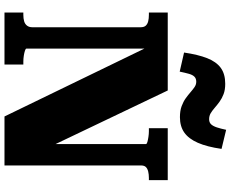

<svg xmlns="http://www.w3.org/2000/svg" viewBox="-104 -900 1004 835"><g transform="rotate(90 397.5 -482.0)"><path d="M34 0V-82H44Q60 -82 72 -85.5Q84 -89 91 -98Q98 -107 98 -121V-592Q98 -607 91 -614.5Q84 -622 72 -625Q60 -628 44 -628H34V-710H373L631 -170L606 -180V-615Q606 -619 597 -621.5Q588 -624 575 -626Q562 -628 550 -628H537V-710H763V-628H753Q738 -628 725.5 -625Q713 -622 706 -615Q699 -608 699 -593V0H486L162 -668L191 -656V-95Q191 -92 200 -89Q209 -86 222 -84Q235 -82 248 -82H260V0ZM489 -763Q461 -763 441 -770.5Q421 -778 406.5 -788.5Q392 -799 380 -809.5Q368 -820 357.5 -827Q347 -834 335 -834Q321 -834 313 -826Q305 -818 300.5 -802Q296 -786 291 -762L208 -781Q217 -842 232.5 -881.5Q248 -921 274.5 -940.5Q301 -960 344 -960Q370 -960 388.5 -953Q407 -946 421.5 -935.5Q436 -925 448 -914.5Q460 -904 471.5 -897Q483 -890 498 -890Q512 -890 520 -898.5Q528 -907 533.5 -923.5Q539 -940 544 -964L627 -944Q618 -881 600.5 -841Q583 -801 556 -782Q529 -763 489 -763Z"/></g></svg>

Font: Roboto Serif ExtraBold
Style: Regular
Weight: 800
Designer: Greg Gazdowicz
Foundry: Commercial Type
Version: Version 1.008